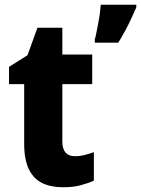

<svg xmlns="http://www.w3.org/2000/svg" viewBox="-20 -780 595 810"><path d="M296 -121Q317 -121 336.5 -126Q356 -131 376 -138V-18Q349 -6 318.5 2Q288 10 246 10Q195 10 158.5 -7.5Q122 -25 102 -65.5Q82 -106 82 -175V-425H18V-498L96 -547L138 -663H243V-550H369V-425H243V-183Q243 -152 256.5 -136.5Q270 -121 296 -121ZM555 -749Q545 -726 533.5 -701Q522 -676 508.5 -651Q495 -626 479 -600H380V-614Q384 -627 387.5 -646Q391 -665 395 -685Q399 -705 401.5 -725Q404 -745 405 -760H555Z"/></svg>

Font: Noto Sans Khmer SemiCondensed ExtraBold
Style: Regular
Weight: 800
Width: 4
Designer: Danh Hong and the Monotype Design Team
Foundry: Monotype Imaging Inc.
Version: Version 2.004